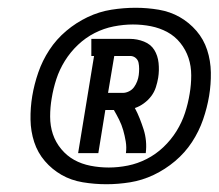

<svg xmlns="http://www.w3.org/2000/svg" viewBox="-20 -908 563 494"><path d="M181 -514 222 -764H215V-808H314Q333 -808 350.5 -801Q368 -794 377 -779.5Q386 -765 388 -746Q390 -727 387 -708Q385 -696 381 -683.5Q377 -671 369 -660.5Q361 -650 350 -642Q339 -634 327 -630Q334 -617 339.5 -603Q345 -589 349.5 -575Q354 -561 355.5 -545.5Q357 -530 355 -514H304Q306 -529 303.5 -544Q301 -559 297 -573Q293 -587 286.5 -600Q280 -613 273 -625H251L233 -514ZM258 -669H296Q304 -669 312 -673Q320 -677 325 -684Q330 -691 333 -699Q336 -707 337 -715Q338 -723 338 -731Q338 -739 336.5 -746.5Q335 -754 329 -759Q323 -764 315 -764H274ZM254 -434Q223 -434 193 -439Q163 -444 138.5 -458Q114 -472 95.5 -493.5Q77 -515 68 -542.5Q59 -570 58.5 -600.5Q58 -631 63 -661Q68 -691 78.5 -721.5Q89 -752 107 -779.5Q125 -807 150.5 -828.5Q176 -850 205.5 -864Q235 -878 266.5 -883Q298 -888 329 -888Q359 -888 388.5 -883Q418 -878 442.5 -864Q467 -850 485.5 -828.5Q504 -807 513 -779.5Q522 -752 522.5 -721.5Q523 -691 518 -661Q513 -631 502.5 -600.5Q492 -570 474 -542.5Q456 -515 430.5 -493.5Q405 -472 375.5 -458Q346 -444 315 -439Q284 -434 254 -434ZM260 -477Q284 -477 309 -482Q334 -487 357.5 -499Q381 -511 400.5 -529.5Q420 -548 434 -570.5Q448 -593 456 -617.5Q464 -642 468 -667Q472 -690 472 -714Q472 -738 465 -759Q458 -780 444 -797.5Q430 -815 410.5 -825.5Q391 -836 368.5 -840.5Q346 -845 322 -845Q298 -845 272.5 -840Q247 -835 223.5 -823Q200 -811 180.5 -792.5Q161 -774 147 -751.5Q133 -729 125 -704.5Q117 -680 113 -655Q109 -632 109 -608Q109 -584 116 -563Q123 -542 137.5 -524.5Q152 -507 171 -496.5Q190 -486 213 -481.5Q236 -477 260 -477Z"/></svg>

Font: Iosevka QP
Style: Bold Italic
Weight: 700
Italic angle: -9°
Designer: Belleve Invis
Foundry: Belleve Invis
Version: Version 20.0.0; ttfautohint (v1.8.4)